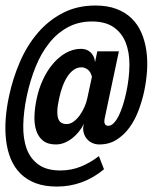

<svg xmlns="http://www.w3.org/2000/svg" viewBox="-30 -668 596 699"><path d="M494.6 -334Q487.3 -300.8 474.6 -266.6Q461.9 -232.4 442.1 -204.8Q422.4 -177.2 395 -159.7Q367.7 -142.1 331.5 -142.1Q318.4 -142.1 306.6 -147.2Q294.9 -152.3 286.6 -161.9Q278.3 -171.4 274.7 -184.6Q271 -197.8 274.4 -213.4L275.9 -218.3Q268.1 -202.1 256.8 -188.2Q245.6 -174.3 232.2 -164.1Q218.8 -153.8 203.9 -147.9Q189 -142.1 173.3 -142.1Q143.6 -142.1 126.2 -156.2Q108.9 -170.4 101.6 -193.8Q94.2 -217.3 95.5 -247.1Q96.7 -276.9 103.5 -308.1Q110.8 -344.2 126 -377.2Q141.1 -410.2 162.4 -435.3Q183.6 -460.4 209.7 -475.3Q235.8 -490.2 265.6 -490.2Q274.4 -490.2 283.2 -487.3Q292 -484.4 298.8 -478.3Q305.7 -472.2 310.3 -462.9Q314.9 -453.6 315.9 -441.4L324.2 -481H402.8L351.6 -239.3Q348.1 -223.6 351.8 -216.8Q355.5 -210 363.8 -210Q374.5 -210 384 -219.7Q393.6 -229.5 402.1 -246.3Q410.6 -263.2 417.7 -285.9Q424.8 -308.6 430.2 -334Q440.9 -385.3 441.2 -431.6Q441.4 -478 427.5 -513.2Q413.6 -548.3 383.5 -569.1Q353.5 -589.8 304.7 -589.8Q255.4 -589.8 216.6 -568.6Q177.7 -547.4 148.7 -510.7Q119.6 -474.1 99.6 -424.6Q79.6 -375 67.4 -317.9Q55.7 -261.7 54.7 -212.4Q53.7 -163.1 67.1 -126.5Q80.6 -89.8 110.4 -68.6Q140.1 -47.4 189.5 -47.4Q229.5 -47.4 264.2 -61.5Q298.8 -75.7 330.1 -99.6L348.6 -51.8Q272.9 11.2 177.2 11.2Q132.3 11.2 99.6 -1.2Q66.9 -13.7 44.4 -36.1Q22 -58.6 9.3 -89.4Q-3.4 -120.1 -7.8 -156.7Q-12.2 -193.4 -9.3 -234.4Q-6.3 -275.4 2.9 -317.9Q16.6 -382.8 42.5 -442.6Q68.4 -502.4 107.4 -548.1Q146.5 -593.8 198.7 -620.8Q251 -647.9 317.4 -647.9Q361.3 -647.9 394 -635.5Q426.8 -623 449.2 -601.1Q471.7 -579.1 484.6 -549.3Q497.6 -519.5 502.7 -484.6Q507.8 -449.7 505.4 -411.4Q502.9 -373 494.6 -334ZM304.7 -388.7Q299.8 -407.2 289.1 -415Q278.3 -422.9 266.1 -422.9Q251.5 -422.9 238.8 -414.1Q226.1 -405.3 215.8 -389.9Q205.6 -374.5 197.8 -353.5Q189.9 -332.5 185.1 -308.6Q179.2 -282.2 178.7 -264.4Q178.2 -246.6 182.1 -235.8Q186 -225.1 193.8 -220.7Q201.7 -216.3 212.9 -216.3Q225.1 -216.3 237.3 -224.9Q249.5 -233.4 259.5 -247.1Q269.5 -260.7 277.1 -277.6Q284.7 -294.4 288.1 -311.5Z"/></svg>

Font: Anonymous Pro
Style: Bold Italic
Weight: 700
Italic angle: -12°
Monospace: yes
Designer: Mark Simonson
Version: Version 1.003